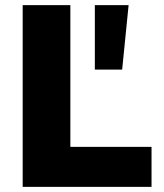

<svg xmlns="http://www.w3.org/2000/svg" viewBox="-20 -725 635 745"><path d="M68 0V-705H253V-155H568V0ZM348 -455V-705H479L454 -455Z"/></svg>

Font: Nunito Sans 11pt Black
Style: Regular
Weight: 900
Version: Version 3.101;gftools[0.9.27]